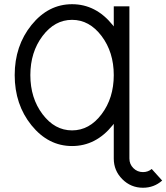

<svg xmlns="http://www.w3.org/2000/svg" viewBox="-20 -674 779 899"><path d="M317.4 -63.5Q398.4 -63.5 455.6 -139.2Q512.7 -214.8 512.7 -322.3Q512.7 -429.7 455.6 -505.4Q398.4 -581.1 317.4 -581.1Q236.3 -581.1 179.2 -505.4Q122.1 -429.7 122.1 -322.3Q122.1 -214.8 179.2 -139.2Q236.3 -63.5 317.4 -63.5ZM649.4 205.1Q592.8 205.1 552.7 165Q512.7 125 512.7 68.4V-94.2L507.3 -87.4Q428.7 9.8 317.4 9.8Q206.1 9.8 127.4 -87.4Q48.8 -184.6 48.8 -322.3Q48.8 -459.5 127.4 -556.9Q206.1 -654.3 317.4 -654.3Q428.7 -654.3 507.3 -557.1L512.7 -550.3V-644.5H585.9V68.4Q585.9 94.7 604.5 113.3Q623 131.8 649.4 131.8Q672.9 131.8 690.4 117.2L739.3 171.4Q701.2 205.1 649.4 205.1Z"/></svg>

Font: Catrinity
Style: Regular
Weight: 400
Designer: Alexander Lange
Foundry: High-Logic / Made with FontCreator
Version: Version 2.090;May 20, 2024;FontCreator 15.0.0.2974 64-bit